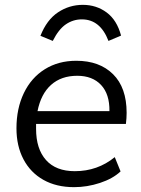

<svg xmlns="http://www.w3.org/2000/svg" viewBox="-20 -766 584 793"><path d="M129 -254V-234Q129 -151 170 -105Q211 -59 289 -59Q383 -59 454 -117L478 -58Q446 -28 393 -10.5Q340 7 286 7Q213 7 159.5 -23Q106 -53 77 -108Q48 -163 48 -236Q48 -318 78.5 -381.5Q109 -445 165 -480Q221 -515 295 -515Q391 -515 447 -459.5Q503 -404 503 -300Q503 -278 500 -254ZM135 -307H432Q433 -377 397.5 -415Q362 -453 299 -453Q233 -453 191 -415.5Q149 -378 135 -307ZM480 -619 428 -597Q394 -686 318 -686Q282 -686 252 -665.5Q222 -645 198 -597L147 -618Q173 -684 219.5 -715Q266 -746 322 -746Q378 -746 420.5 -714.5Q463 -683 480 -619Z"/></svg>

Font: Muli
Style: Italic
Weight: 400
Italic angle: -4.541°
Designer: Vernon Adams
Foundry: Vernon Adams
Version: Version 2.001